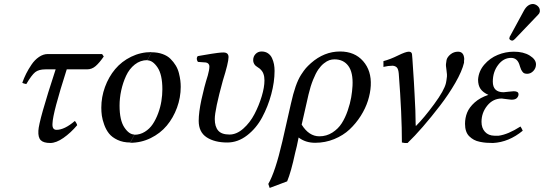

<svg xmlns="http://www.w3.org/2000/svg" viewBox="-20 -699 2705 955"><path d="M256.8 -354H206.1Q172.4 -354 154.8 -339.8Q137.2 -325.7 110.8 -280.8Q95.7 -283.7 90.8 -287.1Q99.1 -310.5 110.1 -332.5Q121.1 -354.5 137 -377.9Q152.8 -401.4 174.1 -415.8Q195.3 -430.2 217.8 -430.2H487.8L496.1 -418Q474.6 -386.7 455.8 -370.4Q437 -354 413.1 -354H312Q242.7 -137.7 241.2 -85.9Q238.3 -53.2 261.2 -53.2Q300.8 -53.2 352.1 -97.2Q354.5 -95.7 358.9 -88.1Q363.3 -80.6 363.8 -76.2Q331.5 -38.1 295.4 -12.9Q259.3 12.2 230 12.2Q196.8 12.2 182.9 -1.5Q168.9 -15.1 170.9 -48.8Q172.9 -98.1 256.8 -354Z M712.9 -398.9 733.9 -439Q764.2 -439 788.6 -430.2Q813 -421.4 828.1 -406.2Q843.3 -391.1 854 -373.5Q864.7 -356 869.9 -335.4Q875 -314.9 877 -298.8Q878.9 -282.7 878.9 -267.1Q878.9 -213.9 860.4 -163.3Q841.8 -112.8 809.6 -74.2Q777.3 -35.6 729.7 -12.2Q682.1 11.2 627.9 11.2L648.9 -28.8Q676.8 -28.8 700.4 -43.5Q724.1 -58.1 739.7 -81.5Q755.4 -105 766.6 -135.3Q777.8 -165.5 782.7 -195.8Q787.6 -226.1 787.6 -254.9Q787.6 -327.6 763.7 -363.3Q739.7 -398.9 712.9 -398.9ZM648.9 -29.8 627.9 9.8Q591.8 9.8 564.5 -3.2Q537.1 -16.1 522.2 -34.9Q507.3 -53.7 498.3 -78.9Q489.3 -104 486.6 -123.5Q483.9 -143.1 483.9 -163.1Q483.9 -216.3 502.2 -266.4Q520.5 -316.4 552.7 -355Q585 -393.6 632.3 -416.7Q679.7 -439.9 733.9 -439.9L712.9 -399.9Q678.2 -399.9 650.6 -378.2Q623 -356.4 607.2 -322Q591.3 -287.6 583 -249.3Q574.7 -210.9 574.7 -173.8Q574.7 -101.1 598.4 -65.4Q622.1 -29.8 648.9 -29.8Z M1345.7 -346.2Q1345.7 -291.5 1329.3 -230.5Q1313 -169.4 1283.9 -115.2Q1254.9 -61 1209 -25.6Q1163.1 9.8 1110.4 9.8Q1047.4 9.8 1007.8 -16.1Q968.3 -42 968.3 -98.1Q968.3 -139.6 981.9 -203.4Q995.6 -267.1 1013.7 -324.2Q1021.5 -351.6 1021.5 -369.1Q1021.5 -376 1017.1 -381.3Q1012.7 -386.7 1004.4 -388.2Q989.3 -389.6 964.4 -391.1Q953.6 -407.2 963.4 -419.9Q974.1 -421.9 996.3 -425.5Q1018.6 -429.2 1032.7 -431.6Q1046.9 -434.1 1063.7 -436Q1080.6 -438 1091.3 -438Q1116.7 -438 1116.7 -415Q1116.7 -387.7 1088.4 -297.9Q1048.3 -152.3 1048.3 -106.9Q1048.3 -69.3 1065.2 -49.6Q1082 -29.8 1121.6 -29.8Q1156.7 -29.8 1190.2 -59.3Q1223.6 -88.9 1245.8 -131.6Q1268.1 -174.3 1281.7 -219.7Q1295.4 -265.1 1295.4 -298.8Q1295.4 -317.9 1290.5 -331.1Q1286.1 -345.2 1271.5 -357.9Q1269 -359.9 1260.5 -365.5Q1252 -371.1 1248.5 -375Q1239.3 -386.2 1239.3 -399.9Q1239.3 -418 1251.2 -430.4Q1263.2 -442.9 1281.2 -442.9Q1299.8 -442.9 1313 -433.8Q1326.2 -424.8 1333 -409.9Q1339.8 -395 1342.8 -379.4Q1345.7 -363.8 1345.7 -346.2Z M1733.4 -272Q1736.8 -338.4 1712.6 -371.1Q1688.5 -403.8 1643.6 -403.8Q1630.9 -403.8 1618.4 -399.7Q1606 -395.5 1591.1 -383.8Q1576.2 -372.1 1563.2 -353.3Q1550.3 -334.5 1537.4 -302.5Q1524.4 -270.5 1514.6 -229L1480.5 -79.1Q1516.6 -21 1568.4 -21Q1604 -21 1633.1 -39.6Q1662.1 -58.1 1679.7 -85.7Q1697.3 -113.3 1709.5 -148.9Q1721.7 -184.6 1726.8 -214.6Q1731.9 -244.6 1733.4 -272ZM1408.2 203.1 1321.3 235.8 1314.5 215.8Q1349.1 156.7 1384.3 4.9L1427.2 -184.1Q1438 -232.9 1450.4 -268.6Q1462.9 -304.2 1477.5 -326.9Q1492.2 -349.6 1501.5 -360.1Q1510.7 -370.6 1526.4 -384.8Q1592.3 -442.9 1671.4 -442.9Q1744.1 -442.9 1786.1 -395Q1828.1 -347.2 1824.2 -272.9Q1822.3 -236.8 1810.1 -198.2Q1797.9 -159.7 1774.2 -122.3Q1750.5 -85 1718.8 -55.2Q1687 -25.4 1642.3 -7.1Q1597.7 11.2 1547.4 11.2Q1499.5 11.2 1465.3 -15.1Q1456.1 32.7 1448.2 61Q1427.7 156.7 1408.2 203.1Z M1963.4 -333Q1961.4 -355.5 1953.9 -363.3Q1946.3 -371.1 1933.1 -372.1Q1911.1 -372.1 1887.2 -366.2V-395Q1920.9 -403.8 1959.5 -422.9Q1998 -441.9 2013.2 -441.9Q2027.8 -441.9 2029.3 -429.2Q2031.2 -415.5 2031.2 -407.2Q2041 -262.7 2042 -231.9Q2047.4 -142.6 2047.4 -82Q2048.3 -78.1 2048.3 -71.8Q2089.4 -112.8 2139.6 -181.2Q2189.9 -249.5 2198.2 -286.1Q2200.7 -297.4 2203.1 -318.8V-329.1Q2202.6 -337.9 2200.7 -350.8Q2198.7 -363.8 2198.2 -371.1V-379.9Q2199.2 -387.2 2201.2 -400.9Q2205.1 -416 2221.2 -429Q2237.3 -441.9 2258.3 -441.9Q2287.1 -441.9 2289.1 -405.8Q2289.1 -398.9 2288.1 -396V-387.2Q2278.3 -345.2 2244.9 -287.1Q2211.4 -229 2168.2 -172.9Q2125 -116.7 2083.3 -68.6Q2041.5 -20.5 2007.3 12.2H1993.2Q1988.8 12.2 1979 9.8Q1979 -132.3 1963.4 -333Z M2375 -92.8Q2375 -62.5 2392.1 -43.5Q2409.2 -24.4 2439.9 -23.9H2460Q2507.3 -30.3 2568.8 -69.8Q2575.2 -60.5 2580.1 -48.8Q2510.7 8.3 2432.1 12.2Q2413.6 12.2 2398.4 11Q2383.3 9.8 2366.5 6.3Q2349.6 2.9 2337.2 -3.9Q2324.7 -10.7 2314.2 -21Q2303.7 -31.2 2298.3 -46.9Q2293 -62.5 2293 -83Q2293 -112.8 2303.5 -138.9Q2314 -165 2340.8 -189.2Q2367.7 -213.4 2409.2 -227.1Q2382.3 -239.3 2370.1 -256.8Q2357.9 -274.4 2357.9 -303.2Q2360.8 -345.2 2388.9 -377.7Q2417 -410.2 2455.8 -426Q2494.6 -441.9 2536.1 -441.9Q2584 -441.9 2615 -422.6Q2646 -403.3 2646 -378.9Q2646 -359.9 2632.8 -345.9Q2619.6 -332 2602.1 -332Q2594.2 -332 2588.4 -334.2Q2582.5 -336.4 2578.1 -343Q2573.7 -349.6 2572.3 -352.3Q2570.8 -355 2567.1 -366.2Q2563.5 -377.4 2563 -378.9Q2551.8 -411.1 2522 -411.1Q2484.4 -411.1 2457.8 -376.2Q2431.2 -341.3 2431.2 -293Q2431.2 -240.2 2484.9 -240.2Q2486.3 -240.2 2508.1 -242.7Q2529.8 -245.1 2534.2 -245.1H2536.1Q2559.1 -245.1 2559.1 -230Q2559.1 -220.2 2551.3 -211.7Q2543.5 -203.1 2523.9 -203.1Q2520.5 -203.1 2504.6 -205.3Q2488.8 -207.5 2482.9 -208Q2480 -209 2476.1 -209Q2432.1 -209 2403.6 -173.6Q2375 -138.2 2375 -92.8ZM2585.9 -646Q2604 -679.2 2631.8 -679.2Q2645 -677.7 2654.8 -668.7Q2664.6 -659.7 2665 -647.9V-640.1Q2663.1 -631.3 2655.8 -625L2541 -504.9Q2533.2 -497.1 2527.8 -497.1Q2522.5 -497.1 2517.8 -500.5Q2513.2 -503.9 2513.2 -508.8V-509.8Q2515.1 -511.7 2515.1 -516.1Q2517.1 -520 2518.1 -521Z"/></svg>

Font: Common Serif News
Style: Italic
Weight: 450
Italic angle: -12°
Designer: Philipp H. Poll, Khaled Hosny
Foundry: Stefan Peev, Context Ltd.
Version: Version 1.026